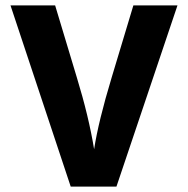

<svg xmlns="http://www.w3.org/2000/svg" viewBox="-20 -694 699 714"><path d="M413 0H243L19 -674H185L266 -405Q310 -261 330 -139Q346 -243 395 -405L476 -674H640Z"/></svg>

Font: Hind Colombo
Style: Bold
Weight: 700
Designer: Jyotish Sonowal, Aditi Pimprikar
Foundry: Indian Type Foundry
Version: Version 1.000;PS 1.0;hotconv 1.0.86;makeotf.lib2.5.63406; tt